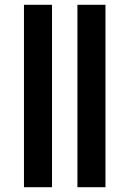

<svg xmlns="http://www.w3.org/2000/svg" viewBox="-20 -781 540 801"><path d="M80 0H197V-761H80ZM303 0H420V-761H303Z"/></svg>

Font: Noto Sans Mono ExtraCondensed ExtraBold
Style: Regular
Weight: 800
Width: 2
Designer: Monotype Design Team
Foundry: Monotype Imaging Inc.
Version: Version 2.014